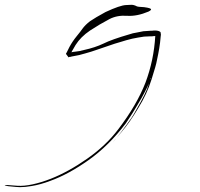

<svg xmlns="http://www.w3.org/2000/svg" viewBox="-258 -358 835 802"><path d="M413.1 -205.1Q411.1 -179.7 407.2 -156.2Q403.3 -132.8 397.5 -106.4Q394.5 -86.9 375 -26.4Q356.4 34.2 319.3 93.8Q284.2 153.3 248 195.3Q211.9 237.3 212.9 237.3Q212.9 237.3 230.5 215.8Q248 194.3 268.6 166Q280.3 150.4 291 134.8Q301.8 118.2 309.6 103.5Q354.5 26.4 362.3 -3.9Q370.1 -33.2 372.1 -32.2Q369.1 -33.2 368.2 -23.4Q367.2 -12.7 346.7 26.4Q335.9 47.9 316.4 80.1Q297.9 112.3 267.6 157.2Q196.3 251 112.3 310.5Q28.3 370.1 -47.9 397.5Q-88.9 413.1 -125 418.9Q-152.3 423.8 -174.8 423.8Q-182.6 423.8 -190.4 422.9Q-233.4 419.9 -238.3 416Q-238.3 416 -238.3 416Q-238.3 413.1 -185.5 418Q-158.2 419.9 -122.1 412.1Q-85.9 404.3 -45.9 388.7Q28.3 359.4 106.4 304.7Q184.6 250 236.3 181.6Q313.5 80.1 349.6 -12.7Q384.8 -106.4 390.6 -208Q391.6 -227.5 402.3 -227.5Q403.3 -227.5 404.3 -227.5Q414.1 -225.6 414.1 -212.9Q414.1 -209 413.1 -205.1ZM343.8 -328.1Q374 -324.2 373 -318.4Q371.1 -313.5 362.3 -309.6Q313.5 -289.1 272.5 -292Q231.4 -294.9 199.2 -278.3Q158.2 -256.8 118.2 -230.5Q79.1 -204.1 57.6 -169.9Q51.8 -159.2 46.9 -151.4Q42 -143.6 39.1 -136.7Q38.1 -133.8 36.1 -130.9Q35.2 -127.9 34.2 -125Q34.2 -125 34.2 -125Q34.2 -125 33.2 -125Q33.2 -125 33.2 -125Q33.2 -125 33.2 -125Q20.5 -142.6 24.4 -137.7Q28.3 -132.8 25.4 -136.7Q25.4 -136.7 25.4 -136.7Q25.4 -136.7 25.4 -136.7Q25.4 -136.7 25.4 -136.7Q25.4 -136.7 25.4 -136.7Q25.4 -136.7 25.4 -136.7Q25.4 -136.7 25.4 -136.7Q25.4 -136.7 26.4 -136.7Q26.4 -136.7 26.4 -136.7Q26.4 -136.7 27.3 -137.7Q27.3 -137.7 27.3 -137.7Q27.3 -137.7 29.3 -137.7Q30.3 -137.7 30.3 -137.7Q30.3 -137.7 31.2 -137.7Q32.2 -138.7 36.1 -138.7Q46.9 -141.6 59.6 -142.6Q72.3 -143.6 93.8 -149.4Q138.7 -159.2 173.8 -175.8Q209 -193.4 283.2 -214.8Q296.9 -219.7 311.5 -221.7Q326.2 -224.6 340.8 -227.5Q347.7 -228.5 355.5 -228.5Q362.3 -229.5 370.1 -229.5Q370.1 -229.5 376 -229.5Q380.9 -230.5 384.8 -230.5Q384.8 -230.5 387.7 -230.5Q390.6 -230.5 392.6 -230.5Q392.6 -230.5 392.6 -230.5Q392.6 -230.5 393.6 -230.5Q403.3 -229.5 407.2 -227.5Q412.1 -224.6 413.1 -222.7Q413.1 -222.7 413.1 -221.7Q413.1 -216.8 401.4 -211.9Q388.7 -206.1 381.8 -207Q381.8 -207 377 -206.1Q372.1 -206.1 369.1 -206.1Q369.1 -206.1 366.2 -206.1Q362.3 -206.1 343.8 -205.1Q331.1 -203.1 319.3 -201.2Q306.6 -199.2 293.9 -196.3Q269.5 -190.4 245.1 -182.6Q220.7 -175.8 196.3 -167Q171.9 -159.2 147.5 -150.4Q123 -141.6 97.7 -134.8Q85 -130.9 72.3 -127.9Q59.6 -126 46.9 -123Q46.9 -123 42 -122.1Q37.1 -121.1 34.2 -120.1Q34.2 -120.1 32.2 -120.1Q31.2 -120.1 30.3 -120.1Q30.3 -120.1 30.3 -119.1Q29.3 -119.1 29.3 -119.1Q29.3 -119.1 28.3 -119.1Q28.3 -119.1 28.3 -119.1Q28.3 -119.1 28.3 -119.1Q28.3 -119.1 27.3 -119.1Q27.3 -119.1 27.3 -119.1Q27.3 -119.1 27.3 -119.1Q24.4 -124 28.3 -118.2Q29.3 -117.2 29.3 -117.2Q29.3 -117.2 17.6 -132.8Q17.6 -132.8 17.6 -132.8Q17.6 -132.8 17.6 -132.8Q17.6 -132.8 17.6 -133.8Q18.6 -134.8 20.5 -138.7Q23.4 -144.5 26.4 -150.4Q29.3 -157.2 32.2 -162.1Q44.9 -185.5 62.5 -207Q80.1 -228.5 85.9 -237.3Q97.7 -253.9 118.2 -269.5Q139.6 -284.2 182.6 -307.6Q243.2 -335.9 268.6 -336.9Q282.2 -337.9 290 -337.9Q296.9 -337.9 299.8 -336.9Q307.6 -335 312.5 -332Q317.4 -329.1 343.8 -328.1Q343.8 -328.1 319.3 -315.4Q293.9 -303.7 277.3 -295.9Q277.3 -295.9 302.7 -307.6Q327.1 -319.3 343.8 -328.1Z"/></svg>

Font: Margalida Font
Style: Regular
Weight: 400
Designer: Mateu Riera. mateurierasureda@hotmail.com
Version: Version 1.0